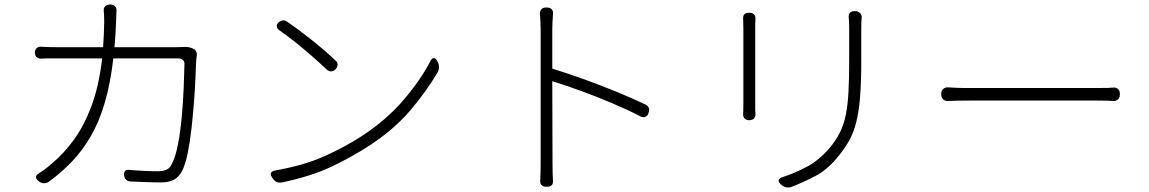

<svg xmlns="http://www.w3.org/2000/svg" viewBox="-20 -797 5040 842"><path d="M828 -583Q845 -575 843 -553Q842 -547 841.5 -542.5Q841 -538 840 -527Q839 -500 837 -452.5Q835 -405 830.5 -347Q826 -289 819.5 -231Q813 -173 803 -124.5Q793 -76 779 -48Q764 -20 742 -8.5Q720 3 684 3Q650 3 619 1.5Q588 0 553 -1Q527 -3 524 -29V-30Q523 -41 529 -47.5Q535 -54 546 -52Q614 -46 674 -46Q694 -46 709.5 -52.5Q725 -59 733 -77Q750 -109 760.5 -164Q771 -219 777 -284Q783 -349 785.5 -410.5Q788 -472 789 -517Q789 -527 782 -534Q775 -541 764 -541H477Q464 -429 439 -345Q414 -261 377.5 -198.5Q341 -136 295 -88Q249 -40 194 0Q185 7 172.5 6.5Q160 6 150 -2L147 -5Q137 -13 138 -21.5Q139 -30 149 -36Q165 -46 178.5 -56Q192 -66 210 -82Q261 -125 305 -185.5Q349 -246 381.5 -333Q414 -420 428 -541H239Q207 -541 192.5 -541Q178 -541 161 -540Q149 -539 141 -546.5Q133 -554 133 -567Q133 -579 141 -586Q149 -593 161 -592Q178 -591 193.5 -590.5Q209 -590 238 -590H432Q436 -642 437 -700Q437 -716 436.5 -727Q436 -738 435 -749Q434 -762 441 -769.5Q448 -777 461 -777H465Q477 -777 484.5 -769Q492 -761 491 -749Q490 -738 490 -728.5Q490 -719 489 -701Q487 -643 482 -590H750Q756 -590 770 -590.5Q784 -591 785 -591Q807 -593 826 -584Z M1202 -699Q1210 -706 1220 -707.5Q1230 -709 1239 -702Q1293 -665 1351 -618.5Q1409 -572 1452 -531Q1461 -524 1460.5 -513Q1460 -502 1452 -494L1450 -492Q1443 -484 1432 -484Q1421 -484 1413 -492Q1372 -531 1316 -578.5Q1260 -626 1204 -665Q1195 -672 1194 -681Q1193 -690 1200 -697ZM1172 -21Q1165 -31 1168.5 -38.5Q1172 -46 1184 -49Q1312 -71 1404 -112.5Q1496 -154 1566 -200Q1674 -270 1750 -359Q1826 -448 1869 -532Q1882 -553 1896 -532L1899 -526Q1905 -516 1905 -502.5Q1905 -489 1898 -478Q1850 -396 1778 -311.5Q1706 -227 1596 -156Q1522 -108 1433.5 -66Q1345 -24 1217 3Q1190 8 1175 -16Z M2351 -84Q2351 -95 2351 -136Q2351 -177 2351 -236.5Q2351 -296 2351 -362Q2351 -428 2351 -490.5Q2351 -553 2351 -600.5Q2351 -648 2351 -669Q2351 -685 2350 -702Q2349 -719 2348 -735Q2347 -748 2354 -756Q2361 -764 2374 -764H2379Q2392 -764 2399.5 -756Q2407 -748 2405 -735Q2404 -719 2403 -701Q2402 -683 2402 -669V-496Q2467 -476 2539.5 -450Q2612 -424 2682.5 -395Q2753 -366 2812 -338Q2822 -333 2825.5 -323Q2829 -313 2824 -302L2823 -298Q2819 -288 2809.5 -284.5Q2800 -281 2790 -286Q2734 -315 2664.5 -344.5Q2595 -374 2526 -399Q2457 -424 2402 -441L2403 -84Q2403 -59 2403.5 -41Q2404 -23 2405 -5Q2407 22 2379 22H2374Q2362 22 2355 14.5Q2348 7 2349 -5Q2350 -23 2350.5 -40Q2351 -57 2351 -84Z M3732 -748Q3744 -748 3751.5 -740Q3759 -732 3759 -721Q3758 -709 3757.5 -700.5Q3757 -692 3757 -670Q3757 -654 3757 -626.5Q3757 -599 3757 -572Q3757 -545 3757 -529Q3757 -433 3751.5 -368.5Q3746 -304 3734.5 -259.5Q3723 -215 3704.5 -181.5Q3686 -148 3659 -115Q3611 -54 3556.5 -25.5Q3502 3 3450 23Q3440 27 3426.5 24Q3413 21 3404 11L3401 8Q3393 0 3395.5 -8Q3398 -16 3408 -19Q3467 -38 3520 -66.5Q3573 -95 3620 -150Q3647 -183 3664 -217.5Q3681 -252 3689.5 -295Q3698 -338 3701 -395Q3704 -452 3704 -530Q3704 -546 3704 -573Q3704 -600 3704 -627.5Q3704 -655 3704 -670Q3704 -692 3703.5 -700.5Q3703 -709 3702 -721Q3700 -748 3728 -748ZM3269 -741Q3280 -741 3287 -733.5Q3294 -726 3293 -714Q3292 -704 3292 -693Q3292 -682 3292 -672Q3292 -665 3292 -633Q3292 -601 3292 -556Q3292 -511 3292 -465Q3292 -419 3292 -384.5Q3292 -350 3292 -340Q3292 -321 3292 -314Q3292 -307 3293 -298Q3294 -286 3287 -278Q3280 -270 3267 -270H3264Q3252 -270 3245 -278Q3238 -286 3239 -298Q3239 -306 3239.5 -312.5Q3240 -319 3240 -341Q3240 -351 3240 -385.5Q3240 -420 3240 -465.5Q3240 -511 3240 -556Q3240 -601 3240 -633Q3240 -665 3240 -672Q3240 -683 3239.5 -693.5Q3239 -704 3239 -714Q3237 -741 3264 -741Z M4108 -387Q4108 -399 4116 -406.5Q4124 -414 4136 -414Q4154 -413 4172.5 -412Q4191 -411 4235 -411Q4247 -411 4287.5 -411Q4328 -411 4385 -411Q4442 -411 4505.5 -411Q4569 -411 4627.5 -411Q4686 -411 4729.5 -411Q4773 -411 4789 -411Q4825 -411 4838.5 -411.5Q4852 -412 4863 -413Q4875 -414 4883 -406.5Q4891 -399 4891 -387V-381Q4891 -369 4883 -361.5Q4875 -354 4863 -354Q4850 -355 4836 -355.5Q4822 -356 4790 -356Q4774 -356 4730.5 -356Q4687 -356 4628 -356Q4569 -356 4505.5 -356Q4442 -356 4385 -356Q4328 -356 4287.5 -356Q4247 -356 4235 -356Q4194 -356 4175 -355.5Q4156 -355 4136 -354Q4124 -354 4116 -361.5Q4108 -369 4108 -381Z"/></svg>

Font: Chiron GoRound TC L
Style: Regular
Weight: 300
Designer: Ryoko NISHIZUKA 西塚涼子 (kana, bopomofo & ideographs); Paul D. Hunt (Latin, Greek & Cyrillic); Sandoll Communications 산돌커뮤니
Foundry: Adobe
Version: Version 1.000;hotconv 1.1.1;makeotfexe 2.6.0